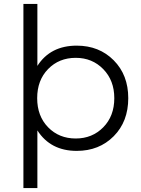

<svg xmlns="http://www.w3.org/2000/svg" viewBox="-20 -762 718 976"><path d="M370 5Q237 5 170 -99V194H99V-742H170V-427Q236 -530 370 -530Q484 -530 558 -455.5Q632 -381 632 -263Q632 -144 558 -69.5Q484 5 370 5ZM365 -58Q449 -58 505 -115Q561 -172 561 -263Q561 -353 505 -410.5Q449 -468 365 -468Q280 -468 224.5 -411Q169 -354 169 -263Q169 -172 224.5 -115Q280 -58 365 -58Z"/></svg>

Font: Belfius21
Style: Regular
Weight: 400
Designer: Montserrat's base design by Julieta Ulanovsky, modified by Coast SPRL for Belfius Bank NV.
Foundry: Montserrat's base design by Julieta Ulanovsky, modified by Coast SPRL for Belfius Bank NV.
Version: Version 2.000;FEAKit 1.0